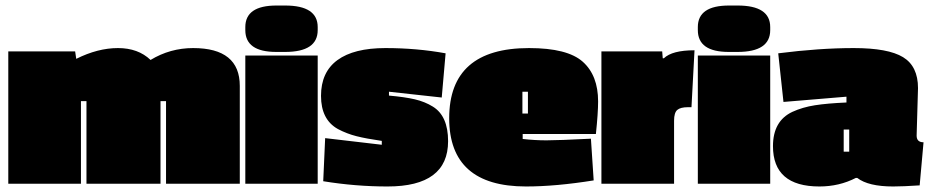

<svg xmlns="http://www.w3.org/2000/svg" viewBox="-20 -665 3365 695"><path d="M679 -491Q848 -491 848 -354V0H581V-299H561V0H293V-299H273V0H10V-479H252L256 -452Q334 -491 407 -491Q480 -491 525 -448Q596 -491 679 -491Z M1130 0H868V-464H1130ZM868 -556V-567Q868 -645 981 -645H1012Q1130 -645 1130 -567V-556Q1130 -477 1012 -477H980Q868 -477 868 -556Z M1593 -472 1579 -312 1388 -333V-319Q1445 -314 1481.5 -305.5Q1518 -297 1547 -279Q1602 -245 1602 -154Q1602 10 1383 10Q1267 10 1150 -9L1157 -165L1362 -141V-155Q1306 -163 1270.5 -172Q1235 -181 1203 -198Q1142 -232 1142 -318Q1142 -404 1201.5 -447.5Q1261 -491 1375 -491Q1489 -491 1593 -472Z M2145 -298Q2145 -255 2137 -180H1872V-162Q1915 -157 1958 -157Q2001 -157 2119 -163L2129 -12Q1992 10 1884 10Q1606 10 1606 -237Q1606 -491 1895 -491Q2034 -491 2089.5 -441.5Q2145 -392 2145 -298ZM1891 -254V-333H1871V-254Z M2420 -228V0H2157V-479H2377L2379 -454H2383Q2413 -483 2494 -483L2483 -277H2471Q2443 -277 2431.5 -267Q2420 -257 2420 -228Z M2768 0H2506V-464H2768ZM2506 -556V-567Q2506 -645 2619 -645H2650Q2768 -645 2768 -567V-556Q2768 -477 2650 -477H2618Q2506 -477 2506 -556Z M3303 -346 3298 -174Q3298 -150 3323 -150L3309 6Q3249 10 3213 10Q3123 10 3083 -21H3078Q3018 10 2946 10Q2778 10 2778 -136Q2778 -227 2848 -260Q2885 -277 2930 -284Q2975 -291 3044 -294V-315L2816 -296L2797 -472Q2946 -491 3070.5 -491Q3195 -491 3249 -458Q3303 -425 3303 -346ZM3034 -196V-116H3054V-196Z"/></svg>

Font: Passion One Black
Style: Regular
Weight: 900
Designer: Alejandro Lo Celso
Foundry: Fontstage
Version: Version 1.002